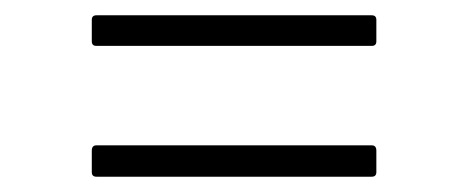

<svg xmlns="http://www.w3.org/2000/svg" viewBox="-20 -427 612 251"><path d="M106 -367Q100 -367 100 -373V-401Q100 -407 106 -407H466Q472 -407 472 -401V-373Q472 -367 466 -367ZM106 -196Q100 -196 100 -202V-230Q100 -237 106 -237H466Q472 -237 472 -230V-202Q472 -196 466 -196Z"/></svg>

Font: Sofia Sans Semi Condensed Light
Style: Regular
Weight: 300
Designer: Botio Nikoltchev, Ani Petrova
Foundry: lettersoup
Version: Version 4.100; ttfautohint (v1.8.4.7-5d5b)